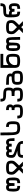

<svg xmlns="http://www.w3.org/2000/svg" viewBox="3730 -4645 1040 8540"><g transform="rotate(-90 4250.0 -375.0)"><path d="M250 -250Q250 -437.5 242.2 -468.8Q234.4 -500 187.5 -500Q140.6 -500 132.8 -476.6Q125 -453.1 125 -312.5Q125 -171.9 140.6 -148.4Q156.2 -125 250 -125V0Q109.4 0 54.7 -62.5Q0 -125 0 -312.5Q0 -492.2 43 -558.6Q85.9 -625 187.5 -625Q273.4 -625 312.5 -562.5Q351.6 -625 437.5 -625Q539.1 -625 582 -558.6Q625 -492.2 625 -312.5Q625 -125 570.3 -62.5Q515.6 0 375 0V-125Q468.8 -125 484.4 -148.4Q500 -171.9 500 -312.5Q500 -453.1 492.2 -476.6Q484.4 -500 437.5 -500Q390.6 -500 382.8 -468.8Q375 -437.5 375 -250Z M875 -375Q875 -312.5 1000 -203.1Q1039.1 -164.1 1062.5 -140.6Q1085.9 -164.1 1125 -203.1Q1250 -312.5 1250 -375Q1250 -468.8 1226.6 -484.4Q1203.1 -500 1062.5 -500Q921.9 -500 898.4 -484.4Q875 -468.8 875 -375ZM796.9 125 968.8 -46.9Q953.1 -62.5 921.9 -93.8Q820.3 -195.3 785.2 -246.1Q750 -296.9 750 -375Q750 -515.6 812.5 -570.3Q875 -625 1062.5 -625Q1250 -625 1312.5 -570.3Q1375 -515.6 1375 -375Q1375 -296.9 1339.8 -246.1Q1304.7 -195.3 1203.1 -93.8Q1171.9 -62.5 1156.2 -46.9L1328.1 125H1140.6L1062.5 46.9L984.4 125Z M2187.5 -500Q2140.6 -500 2132.8 -484.4Q2125 -468.8 2125 -375H2000Q2000 -468.8 1992.2 -484.4Q1984.4 -500 1937.5 -500Q1890.6 -500 1882.8 -484.4Q1875 -468.8 1875 -375H1750Q1750 -468.8 1742.2 -484.4Q1734.4 -500 1687.5 -500Q1640.6 -500 1632.8 -484.4Q1625 -468.8 1625 -375Q1625 -320.3 1679.7 -289.1Q1734.4 -257.8 1859.4 -218.8Q2046.9 -164.1 2148.4 -93.8Q2250 -23.4 2250 125H2125Q2125 31.2 2093.8 15.6Q2062.5 0 1875 0Q1687.5 0 1656.2 15.6Q1625 31.2 1625 125H1500Q1500 -15.6 1562.5 -70.3Q1625 -125 1812.5 -125Q1796.9 -132.8 1765.6 -140.6Q1648.4 -171.9 1574.2 -218.8Q1500 -265.6 1500 -375Q1500 -515.6 1546.9 -570.3Q1593.8 -625 1687.5 -625Q1773.4 -625 1812.5 -562.5Q1851.6 -625 1937.5 -625Q2023.4 -625 2062.5 -562.5Q2101.6 -625 2187.5 -625Q2289.1 -625 2332 -546.9Q2375 -468.8 2375 -250H2250Q2250 -437.5 2242.2 -468.8Q2234.4 -500 2187.5 -500Z M2500 -875H2625Q2625 -460.9 2632.8 -328.1Q2640.6 -195.3 2675.8 -160.2Q2710.9 -125 2812.5 -125Q2953.1 -125 2976.6 -148.4Q3000 -171.9 3000 -312.5Q3000 -453.1 2984.4 -476.6Q2968.8 -500 2875 -500V-625Q3015.6 -625 3070.3 -562.5Q3125 -500 3125 -312.5Q3125 -125 3062.5 -62.5Q3000 0 2812.5 0Q2656.2 0 2593.8 -62.5Q2531.2 -125 2515.6 -285.2Q2500 -445.3 2500 -875Z M3875 -125Q3875 15.6 3812.5 70.3Q3750 125 3562.5 125Q3375 125 3312.5 70.3Q3250 15.6 3250 -125H3375Q3375 -31.2 3398.4 -15.6Q3421.9 0 3562.5 0Q3703.1 0 3726.6 -15.6Q3750 -31.2 3750 -125Q3750 -218.8 3734.4 -234.4Q3718.8 -250 3625 -250V-375Q3718.8 -375 3734.4 -382.8Q3750 -390.6 3750 -437.5Q3750 -484.4 3734.4 -492.2Q3718.8 -500 3625 -500V-625Q3765.6 -625 3820.3 -578.1Q3875 -531.2 3875 -437.5Q3875 -351.6 3812.5 -312.5Q3875 -273.4 3875 -125Z M4625 -125Q4625 15.6 4562.5 70.3Q4500 125 4312.5 125Q4125 125 4062.5 70.3Q4000 15.6 4000 -125H4125Q4125 -31.2 4148.4 -15.6Q4171.9 0 4312.5 0Q4453.1 0 4476.6 -15.6Q4500 -31.2 4500 -125Q4500 -218.8 4468.8 -234.4Q4437.5 -250 4250 -250V-375Q4437.5 -375 4468.8 -390.6Q4500 -406.2 4500 -500Q4500 -593.8 4476.6 -609.4Q4453.1 -625 4312.5 -625Q4125 -625 4062.5 -679.7Q4000 -734.4 4000 -875H4125Q4125 -781.2 4148.4 -765.6Q4171.9 -750 4312.5 -750Q4500 -750 4562.5 -695.3Q4625 -640.6 4625 -500Q4625 -351.6 4562.5 -312.5Q4625 -273.4 4625 -125Z M5375 -125Q5375 15.6 5312.5 70.3Q5250 125 5062.5 125Q4875 125 4812.5 70.3Q4750 15.6 4750 -125Q4750 -265.6 4812.5 -320.3Q4875 -375 5062.5 -375Q5109.4 -375 5117.2 -382.8Q5125 -390.6 5125 -437.5Q5125 -468.8 5109.4 -480.5Q5093.8 -492.2 5027.3 -496.1Q4960.9 -500 4750 -500V-625Q5062.5 -625 5156.2 -582Q5250 -539.1 5250 -437.5Q5250 -375 5234.4 -359.4Q5375 -328.1 5375 -125ZM4875 -125Q4875 -31.2 4898.4 -15.6Q4921.9 0 5062.5 0Q5203.1 0 5226.6 -15.6Q5250 -31.2 5250 -125Q5250 -218.8 5226.6 -234.4Q5203.1 -250 5062.5 -250Q4921.9 -250 4898.4 -234.4Q4875 -218.8 4875 -125Z M5812.5 -125Q5953.1 -125 5976.6 -148.4Q6000 -171.9 6000 -312.5Q6000 -453.1 5984.4 -476.6Q5968.8 -500 5875 -500Q5781.2 -500 5703.1 -421.9Q5625 -343.8 5625 -250Q5625 -156.2 5648.4 -140.6Q5671.9 -125 5812.5 -125ZM5875 -625Q6015.6 -625 6070.3 -562.5Q6125 -500 6125 -312.5Q6125 -125 6062.5 -62.5Q6000 0 5812.5 0Q5625 0 5562.5 -54.7Q5500 -109.4 5500 -250V-875H6125V-750H5625V-515.6Q5734.4 -625 5875 -625Z M6250 -312.5Q6250 -492.2 6293 -558.6Q6335.9 -625 6437.5 -625Q6515.6 -625 6562.5 -578.1Q6609.4 -625 6687.5 -625Q6820.3 -625 6847.7 -515.6Q6875 -406.2 6875 0H6750Q6750 -281.2 6746.1 -367.2Q6742.2 -453.1 6730.5 -476.6Q6718.8 -500 6687.5 -500Q6640.6 -500 6632.8 -476.6Q6625 -453.1 6625 -312.5Q6625 -132.8 6582 -66.4Q6539.1 0 6437.5 0Q6335.9 0 6293 -66.4Q6250 -132.8 6250 -312.5ZM6437.5 -500Q6390.6 -500 6382.8 -476.6Q6375 -453.1 6375 -312.5Q6375 -171.9 6382.8 -148.4Q6390.6 -125 6437.5 -125Q6484.4 -125 6492.2 -148.4Q6500 -171.9 6500 -312.5Q6500 -453.1 6492.2 -476.6Q6484.4 -500 6437.5 -500Z M7125 -375Q7125 -312.5 7250 -203.1Q7289.1 -164.1 7312.5 -140.6Q7335.9 -164.1 7375 -203.1Q7500 -312.5 7500 -375Q7500 -468.8 7476.6 -484.4Q7453.1 -500 7312.5 -500Q7171.9 -500 7148.4 -484.4Q7125 -468.8 7125 -375ZM7046.9 125 7218.8 -46.9Q7203.1 -62.5 7171.9 -93.8Q7070.3 -195.3 7035.2 -246.1Q7000 -296.9 7000 -375Q7000 -515.6 7062.5 -570.3Q7125 -625 7312.5 -625Q7500 -625 7562.5 -570.3Q7625 -515.6 7625 -375Q7625 -296.9 7589.8 -246.1Q7554.7 -195.3 7453.1 -93.8Q7421.9 -62.5 7406.2 -46.9L7578.1 125H7390.6L7312.5 46.9L7234.4 125Z M8000 -250Q8000 -343.8 7984.4 -359.4Q7968.8 -375 7875 -375Q7875 -187.5 7890.6 -156.2Q7906.2 -125 8000 -125V0Q7851.6 0 7800.8 -74.2Q7750 -148.4 7750 -375V-500Q7750 -640.6 7812.5 -695.3Q7875 -750 8062.5 -750Q8203.1 -750 8226.6 -765.6Q8250 -781.2 8250 -875H8375Q8375 -734.4 8312.5 -679.7Q8250 -625 8062.5 -625Q7921.9 -625 7898.4 -609.4Q7875 -593.8 7875 -500Q8023.4 -500 8062.5 -437.5Q8101.6 -500 8187.5 -500Q8281.2 -500 8328.1 -445.3Q8375 -390.6 8375 -250Q8375 -109.4 8320.3 -54.7Q8265.6 0 8125 0V-125Q8218.8 -125 8234.4 -140.6Q8250 -156.2 8250 -250Q8250 -343.8 8242.2 -359.4Q8234.4 -375 8187.5 -375Q8140.6 -375 8132.8 -359.4Q8125 -343.8 8125 -250Z"/></g></svg>

Font: CraftyPE
Style: Regular
Weight: 400
Designer: Erek Butcher
Foundry: Haunted Coop
Version: Version 0.018;April 4, 2024;FontCreator 15.0.0.2962 64-bit